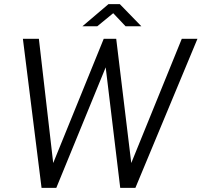

<svg xmlns="http://www.w3.org/2000/svg" viewBox="-20 -911 978 931"><path d="M181.5 0 91 -723H168.5L238 -120.5L483 -723H543.5L616.5 -120.5L861.5 -723H937.5L636.5 0H563L492.5 -584.5L253 0ZM379.5 -783.5 506 -891H561L665.5 -783.5H589L529 -847L451.5 -783.5Z"/></svg>

Font: Public Sans Light
Style: Italic
Weight: 300
Italic angle: -8°
Designer: The Public Sans project authors (U.S. Web Design System). Libre Franklin designed by Pablo Impallari and Rodrigo Fuenzal
Version: Version 1.007; ttfautohint (v1.8.1) -l 8 -r 50 -G 200 -x 14 